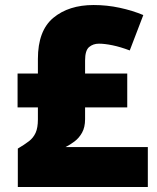

<svg xmlns="http://www.w3.org/2000/svg" viewBox="-20 -745 626 765"><path d="M353 -725Q406 -725 457 -714Q508 -703 551 -685L497 -544Q460 -558 428.5 -564.5Q397 -571 374 -571Q351 -571 335 -557.5Q319 -544 319 -504V-452H487V-317H319V-270Q319 -238 307 -216.5Q295 -195 277 -181.5Q259 -168 241 -159H569V0H51V-153Q78 -169 95.5 -182.5Q113 -196 122 -216Q131 -236 131 -269V-317H50V-452H131V-510Q131 -623 192.5 -674Q254 -725 353 -725Z"/></svg>

Font: Noto Sans Bengali UI Black
Style: Regular
Weight: 900
Designer: Jelle Bosma - Monotype Design Team
Foundry: Monotype Imaging Inc.
Version: Version 2.003; ttfautohint (v1.8.4.7-5d5b)